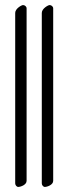

<svg xmlns="http://www.w3.org/2000/svg" viewBox="-20 -724 270 758"><path d="M145 -673V0C145 7 151 14 157 14C166 14 190 6 190 -10V-691C190 -698 183 -704 176 -704C170 -704 145 -690 145 -673ZM40 -673V0C40 7 46 14 52 14C61 14 85 6 85 -10V-691C85 -698 78 -704 71 -704C65 -704 40 -690 40 -673Z"/></svg>

Font: EB Garamond 12
Style: Regular
Weight: 400
Version: Version 0.016+